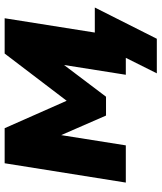

<svg xmlns="http://www.w3.org/2000/svg" viewBox="44 -592 678 805"><g transform="rotate(-90 382.5 -189.0)"><path d="M20 0 101 -508H248L363 -248L561 -508H709L649 -130H754L623 130H478L543 0H472L513 -259L380 -83H301L219 -271L176 0Z"/></g></svg>

Font: Mulish Black
Style: Italic
Weight: 900
Italic angle: -9°
Designer: Vernon Adams
Foundry: Vernon Adams
Version: Version 3.603; ttfautohint (v1.8.3)